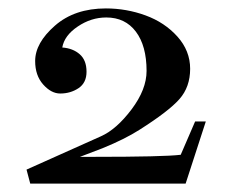

<svg xmlns="http://www.w3.org/2000/svg" viewBox="-20 -436 540 456"><path d="M231.4 -416Q280.3 -416 325.7 -399.4Q371.1 -382.8 401.4 -349.1Q431.6 -315.4 431.6 -272.5Q431.6 -229.5 406.2 -200.7Q380.9 -171.9 311.5 -127.9Q276.4 -105.5 223.6 -84L169.9 -63.5Q169.9 -63.5 201.2 -63.5Q369.1 -63.5 409.2 -68.4L443.4 -147.5H468.8L420.9 0H51.8L43 -33.2L219.7 -112.3Q256.8 -128.9 292.5 -176.3Q328.1 -223.6 328.1 -267.6Q328.1 -327.1 302.7 -360.8Q277.3 -394.5 232.4 -394.5Q196.3 -394.5 164.6 -373Q132.8 -351.6 127.9 -323.2Q153.3 -321.3 169.4 -307.1Q185.5 -293 185.5 -265.6Q185.5 -239.3 166.5 -226.6Q147.5 -213.9 123 -213.9Q101.6 -213.9 82.5 -235.4Q63.5 -256.8 63.5 -291Q63.5 -334 110.4 -375Q157.2 -416 231.4 -416Z"/></svg>

Font: Bentham
Style: Regular
Weight: 400
Version: Version 002.002